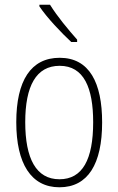

<svg xmlns="http://www.w3.org/2000/svg" viewBox="-20 -784 502 814"><path d="M192 -764H147V-757C179 -709 240 -645 282 -606H307V-616C269 -659 223 -714 192 -764ZM413 -265C413 -433 359 -539 233 -539C111 -539 49 -442 49 -266C49 -90 112 10 232 10C353 10 413 -89 413 -265ZM87 -266C87 -419 133 -505 233 -505C336 -505 375 -411 375 -266C375 -108 330 -24 232 -24C133 -24 87 -112 87 -266Z"/></svg>

Font: Noto Sans Georgian Condensed ExtraLight
Style: Regular
Weight: 200
Width: 3
Designer: Monotype Design Team, Akaki Razmadze
Foundry: Google LLC
Version: Version 2.005